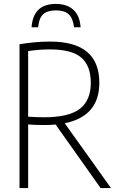

<svg xmlns="http://www.w3.org/2000/svg" viewBox="-20 -959 606 979"><path d="M79.5 0V-733.5Q114.5 -739 152.2 -743Q190 -747 236 -747Q486.5 -747 486.5 -536.5Q486.5 -366.5 310 -330.5L546 0H493L263.5 -324Q237.5 -321.5 208.5 -321.5Q180 -321.5 160.5 -322.2Q141 -323 123.5 -324.5V0ZM205.5 -361Q330.5 -361 386.8 -404Q443 -447 443 -536.5Q443 -623 394.8 -665Q346.5 -707 235 -707Q203 -707 177 -704.8Q151 -702.5 123.5 -698.5V-364Q148 -362.5 166 -361.8Q184 -361 205.5 -361ZM141 -820Q149 -939 265 -939Q321.5 -939 354.2 -909Q387 -879 391 -820H357.5Q352 -866 330.5 -886Q309 -906 265 -906Q221 -906 199.8 -886Q178.5 -866 174.5 -820Z"/></svg>

Font: Encode Sans Cnd XLt
Style: Regular
Weight: 200
Width: 3
Designer: Multiple Designers
Foundry: Impallari Type
Version: Version 3.002; ttfautohint (v1.8.3) -l 8 -r 50 -G 200 -x 14 